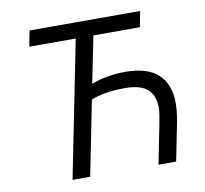

<svg xmlns="http://www.w3.org/2000/svg" viewBox="-78 -783 925 867"><g transform="rotate(-10 384.5 -349.0)"><path d="M186 0 311 -626H98L112 -698H619L605 -626H392L349 -413H353Q383 -425 423 -432Q463 -439 504 -439Q606 -439 655.5 -393Q705 -347 705 -261Q705 -237 701.5 -210Q698 -183 690 -145L661 0H580L614 -170Q619 -196 622.5 -216.5Q626 -237 626 -253Q626 -312 592.5 -339.5Q559 -367 492 -367Q443 -367 403.5 -360.5Q364 -354 335 -342L267 0Z"/></g></svg>

Font: IBM Plex Sans
Style: Italic
Weight: 400
Italic angle: -11.31°
Designer: Mike Abbink, Paul van der Laan, Pieter van Rosmalen
Foundry: Bold Monday
Version: Version 3.201